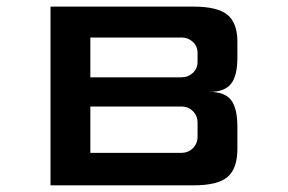

<svg xmlns="http://www.w3.org/2000/svg" viewBox="-20 -557 865 577"><path d="M251.5 -444.3V-324.7H524.9Q545.4 -324.7 559.6 -337.9Q573.7 -351.1 573.7 -371.1V-397.9Q573.7 -418 559.6 -431.2Q545.4 -444.3 524.9 -444.3ZM609.4 -280.8Q655.8 -280.8 674.6 -256.1Q693.4 -231.4 693.4 -175.8V-109.9Q693.4 -50.8 664.1 -25.4Q634.8 0 561.5 0H131.8V-537.1H561.5Q633.8 -537.1 663.6 -512.5Q693.4 -487.8 693.4 -432.1V-383.3Q693.4 -329.1 674.1 -304.9Q654.8 -280.8 609.4 -280.8ZM251.5 -236.8V-97.7H524.9Q545.9 -97.7 559.8 -111.6Q573.7 -125.5 573.7 -146.5V-188Q573.7 -209 559.8 -222.9Q545.9 -236.8 524.9 -236.8Z"/></svg>

Font: Squarish Sans CT
Style: Regular
Weight: 400
Version: Version 0.9